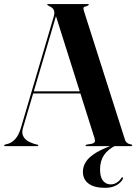

<svg xmlns="http://www.w3.org/2000/svg" viewBox="-26 -720 672 946"><path d="M543.5 -9.5 546.5 -4.5Q505 16 486 44.8Q467 73.5 467 115Q467 152.5 481.5 170.5Q496 188.5 519.5 188.5Q536.5 188.5 550.5 179Q564.5 169.5 572 157Q573.5 155 575.2 154Q577 153 578.5 154Q580 155 580.2 156.8Q580.5 158.5 579 162Q570.5 179.5 548 192.5Q525.5 205.5 491 205.5Q439.5 205.5 411 185Q382.5 164.5 382.5 126Q382.5 100 397.5 76.8Q412.5 53.5 447.8 32Q483 10.5 543.5 -9.5ZM135 -270H390L391.5 -259.5H132.5ZM162.5 -3.5Q162.5 -2 161.5 -1Q160.5 0 158.5 0H-1.5Q-3 0 -4.2 -1Q-5.5 -2 -5.5 -3.5Q-5.5 -5.5 -4 -6.2Q-2.5 -7 -1 -7.5L18 -13Q34 -18.5 50 -36Q66 -53.5 77 -90L239 -639Q244.5 -659 239 -670.8Q233.5 -682.5 218 -689Q212.5 -693 209.5 -694Q206.5 -695 206.5 -696.5Q206.5 -698.5 207.8 -699.2Q209 -700 212 -700H407Q409 -700 410.2 -699.2Q411.5 -698.5 411.5 -696.5Q411.5 -695 409 -693.5Q406.5 -692 400.5 -689.5Q388.5 -687.5 386 -682.8Q383.5 -678 388 -664.5L589 -34Q592.5 -22 600.2 -16Q608 -10 619.5 -8.5Q623 -7.5 624.2 -6.5Q625.5 -5.5 625.5 -3.5Q625.5 -2 624.2 -1Q623 0 621 0H400Q398 0 396.8 -1Q395.5 -2 395.5 -3.5Q395.5 -5.5 397 -6Q398.5 -6.5 401.5 -7.5L425.5 -11.5Q438 -14.5 440.8 -21.2Q443.5 -28 439.5 -40L247.5 -647.5L259.5 -673.5L87 -88.5Q81 -68 86.8 -53Q92.5 -38 106.8 -28Q121 -18 141.5 -11.5L157.5 -7.5Q160 -7 161.2 -6Q162.5 -5 162.5 -3.5Z"/></svg>

Font: Fraunces 120pt SemiBold
Style: Regular
Weight: 600
Version: Version 1.000;[b76b70a41]